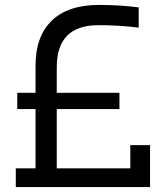

<svg xmlns="http://www.w3.org/2000/svg" viewBox="-20 -758 664 778"><path d="M464 -316H210V-76H508V-170H588V0H44V-76H124V-316H50V-382H124V-493Q124 -610 189.5 -674Q255 -738 381 -738Q466 -738 542 -728V-646Q464 -656 379 -656Q210 -656 210 -486V-382H464Z"/></svg>

Font: Sora
Style: Regular
Weight: 400
Designer: Jonathan Barnbrook, Julián Moncada
Foundry: Barnbrook Fonts
Version: Version 2.000